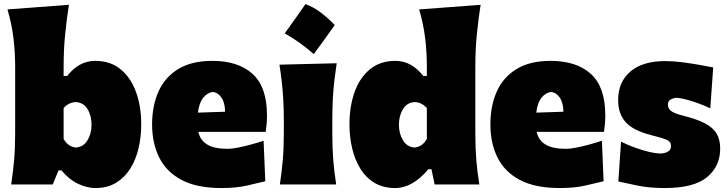

<svg xmlns="http://www.w3.org/2000/svg" viewBox="-20 -903 3565 940"><path d="M447.3 17.6Q405.8 17.6 362.1 -3.2Q318.4 -23.9 280.8 -68.8H266.6L238.3 0H34.7Q43.9 -61 49.1 -119.1Q54.2 -177.2 54.2 -250.5V-577.6Q54.2 -647.5 45.9 -716.1Q37.6 -784.7 16.6 -856.9L317.4 -879.4Q306.6 -811.5 299.1 -736.1Q291.5 -660.6 291.5 -577.6V-531.2H309.1Q366.7 -605 445.3 -605Q521 -605 571 -563.5Q621.1 -522 646.2 -451.7Q671.4 -381.3 671.4 -293.9Q671.4 -232.9 658.2 -176.8Q645 -120.6 617.4 -76.9Q589.8 -33.2 547.6 -7.8Q505.4 17.6 447.3 17.6ZM351.1 -180.7Q388.7 -183.1 408.4 -216.3Q428.2 -249.5 428.2 -291.5Q428.2 -336.4 408.7 -368.7Q389.2 -400.9 351.1 -403.3Q316.4 -401.9 291.5 -374V-222.7Q301.3 -205.1 315.9 -194.1Q330.6 -183.1 351.1 -180.7Z M1064 17.6Q943.4 17.6 868.7 -22.2Q793.9 -62 759.3 -132.3Q724.6 -202.6 724.6 -293.9Q724.6 -385.3 756.1 -455.3Q787.6 -525.4 853 -565.2Q918.5 -605 1019 -605Q1146.5 -605 1216.8 -541Q1287.1 -477.1 1287.1 -338.4Q1287.1 -313.5 1285.2 -294.7Q1283.2 -275.9 1280.8 -257.3H951.2Q960 -216.3 994.6 -195.3Q1029.3 -174.3 1095.2 -174.3Q1114.3 -174.3 1144.5 -180.2Q1174.8 -186 1208.5 -195.3Q1242.2 -204.6 1270.5 -213.9L1278.8 -15.6Q1240.7 -6.3 1188.7 5.6Q1136.7 17.6 1064 17.6ZM1082 -356Q1081.5 -400.4 1064 -425.5Q1046.4 -450.7 1021.5 -452.6Q995.1 -449.7 974.9 -424.6Q954.6 -399.4 949.2 -351.6Z M1475.5 -882.9Q1516.8 -867.9 1552.8 -839.9Q1588.8 -812 1618.9 -780.3Q1594.2 -745.4 1568.7 -710Q1543.2 -674.5 1516.3 -638Q1485.2 -665.4 1450.2 -690.9Q1415.3 -716.4 1374 -739.5Q1427.1 -813.1 1475.5 -882.9ZM1350.1 0Q1359.4 -61 1364.5 -119.1Q1369.6 -177.2 1369.6 -250.5V-308.6Q1369.6 -371.1 1366.7 -418.5Q1363.8 -465.8 1359.1 -505.9Q1354.5 -545.9 1348.1 -586.4L1628.4 -593.3Q1622.1 -551.8 1617.2 -510.7Q1612.3 -469.7 1609.6 -421.4Q1606.9 -373 1606.9 -308.6V-250.5Q1606.9 -177.2 1611.6 -119.1Q1616.2 -61 1626 0Z M1914.1 17.6Q1856 17.6 1813.7 -7.8Q1771.5 -33.2 1744.4 -76.9Q1717.3 -120.6 1704.1 -176.8Q1690.9 -232.9 1690.9 -293.9Q1690.9 -381.3 1715.8 -451.7Q1740.7 -522 1790.8 -563.5Q1840.8 -605 1916 -605Q1994.6 -605 2052.2 -531.2H2069.8V-577.6Q2069.8 -647.5 2061.5 -716.1Q2053.2 -784.7 2032.2 -856.9L2333 -879.4Q2322.3 -811.5 2314.7 -736.1Q2307.1 -660.6 2307.1 -577.6V-250.5Q2307.1 -177.2 2312 -119.1Q2316.9 -61 2326.7 0H2107.9L2092.3 -74.7H2077.1Q2000.5 17.6 1914.1 17.6ZM2010.3 -180.7Q2030.8 -183.1 2045.4 -194.1Q2060.1 -205.1 2069.8 -222.7V-374Q2044.9 -401.9 2010.3 -403.3Q1972.2 -400.9 1952.6 -368.7Q1933.1 -336.4 1933.1 -291.5Q1933.1 -249.5 1952.9 -216.3Q1972.7 -183.1 2010.3 -180.7Z M2720.2 17.6Q2599.6 17.6 2524.9 -22.2Q2450.2 -62 2415.5 -132.3Q2380.9 -202.6 2380.9 -293.9Q2380.9 -385.3 2412.4 -455.3Q2443.8 -525.4 2509.3 -565.2Q2574.7 -605 2675.3 -605Q2802.7 -605 2873 -541Q2943.4 -477.1 2943.4 -338.4Q2943.4 -313.5 2941.4 -294.7Q2939.5 -275.9 2937 -257.3H2607.4Q2616.2 -216.3 2650.9 -195.3Q2685.5 -174.3 2751.5 -174.3Q2770.5 -174.3 2800.8 -180.2Q2831.1 -186 2864.7 -195.3Q2898.4 -204.6 2926.8 -213.9L2935.1 -15.6Q2897 -6.3 2845 5.6Q2793 17.6 2720.2 17.6ZM2738.3 -356Q2737.8 -400.4 2720.2 -425.5Q2702.6 -450.7 2677.7 -452.6Q2651.4 -449.7 2631.1 -424.6Q2610.8 -399.4 2605.5 -351.6Z M3234.9 17.6Q3156.7 17.6 3100.3 5.4Q3043.9 -6.8 3007.3 -14.6L3020.5 -209.5Q3051.8 -193.8 3087.6 -180.7Q3123.5 -167.5 3158 -159.4Q3192.4 -151.4 3218.3 -151.4Q3237.3 -153.3 3251.2 -161.4Q3265.1 -169.4 3265.1 -189.5Q3265.1 -209.5 3243.4 -218.8Q3221.7 -228 3165.5 -242.2Q3079.6 -264.2 3043 -305.2Q3006.3 -346.2 3006.3 -412.6Q3006.3 -501.5 3066.2 -552.7Q3126 -604 3237.3 -604Q3276.4 -604 3321.3 -598.1Q3366.2 -592.3 3406.5 -585Q3446.8 -577.6 3471.7 -572.8L3457.5 -372.6Q3402.8 -397.9 3356.4 -411.1Q3310.1 -424.3 3288.1 -424.3Q3274.9 -422.4 3262.5 -415.3Q3250 -408.2 3250 -390.6Q3250 -372.6 3264.6 -360.4Q3279.3 -348.1 3323.7 -336.9Q3392.1 -319.8 3431.9 -298.8Q3471.7 -277.8 3488.8 -248.3Q3505.9 -218.8 3505.9 -175.3Q3505.9 -89.4 3441.9 -35.9Q3377.9 17.6 3234.9 17.6Z"/></svg>

Font: Pinar Black
Style: Regular
Weight: 900
Designer: Amin Abedi
Version: Version 3.000